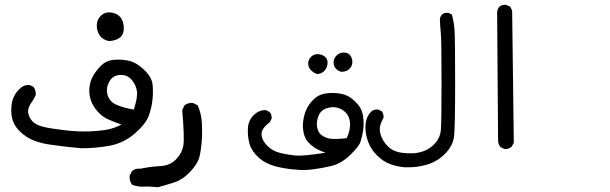

<svg xmlns="http://www.w3.org/2000/svg" viewBox="-20 -451 2540 799"><path d="M317.4 166Q252.9 160.2 189 150.9Q125 141.6 88.4 116.7Q51.8 91.8 37.6 61.5Q23.4 31.2 27.8 -11.2Q32.2 -53.7 61.5 -81.1Q78.1 -98.6 102.5 -97.7L120.1 -88.9Q129.9 -74.2 128.9 -55.7L120.1 -38.1Q93.8 -2.9 97.2 17.6Q100.6 38.1 114.3 53.2Q127.9 68.4 158.2 76.2Q188.5 84 248 90.8Q307.6 97.7 353 95.7Q398.4 93.8 428.2 87.9Q458 82 485.4 67.4Q458 57.6 432.6 46.9Q407.2 36.1 387.7 14.6Q368.2 -6.8 358.9 -31.7Q349.6 -56.6 352.1 -85Q354.5 -113.3 367.7 -135.7Q380.9 -158.2 400.9 -178.2Q420.9 -198.2 449.2 -201.7Q477.5 -205.1 511.2 -199.2Q544.9 -193.4 578.1 -162.1Q611.3 -130.9 614.7 -101.1Q618.2 -71.3 614.7 -37.1Q611.3 -2.9 599.1 30.8Q586.9 64.5 541 104.5Q495.1 144.5 437 155.3Q378.9 166 317.4 166ZM537.1 4.9Q553.7 -46.9 549.8 -72.3Q545.9 -97.7 527.8 -119.1Q509.8 -140.6 479.5 -139.2Q449.2 -137.7 434.6 -110.8Q419.9 -84 427.7 -56.2Q435.5 -28.3 463.4 -15.6Q491.2 -2.9 537.1 4.9ZM432.6 -280.3Q407.2 -285.2 394.5 -304.2Q381.8 -323.2 382.8 -347.7Q383.8 -372.1 402.3 -387.7Q420.9 -403.3 445.8 -398.4Q470.7 -393.6 482.9 -377Q495.1 -360.4 495.1 -333Q495.1 -305.7 476.6 -293Q458 -280.3 432.6 -280.3Z M636.7 328.1Q602.5 324.2 577.6 325.7Q552.7 327.1 529.3 317.4Q517.6 301.8 519.5 280.3L529.3 260.7Q543 249 564.5 251Q606.4 242.2 647 240.2Q687.5 238.3 712.9 211.9Q738.3 185.5 743.2 152.8Q748 120.1 738.3 6.8L748 -12.7Q761.7 -24.4 783.2 -22.5L802.7 -12.7Q818.4 22.5 820.3 63.5Q822.3 104.5 819.3 140.1Q816.4 175.8 809.6 203.1Q802.7 230.5 771.5 263.7Q740.2 296.9 703.6 308.6Q667 320.3 636.7 328.1Z M1211.9 254.9Q1167 252 1125 240.7Q1083 229.5 1054.7 203.1Q1026.4 176.8 1018.1 146.5Q1009.8 116.2 1011.7 82.5Q1013.7 48.8 1037.1 26.9Q1060.5 4.9 1087.9 7.8L1102.5 15.6Q1111.3 25.4 1110.4 43L1102.5 57.6Q1065.4 85.9 1068.4 110.8Q1071.3 135.7 1093.8 157.2Q1116.2 178.7 1147.9 186Q1179.7 193.4 1210 196.3Q1240.2 199.2 1335 184.6Q1316.4 178.7 1299.8 169.9Q1283.2 161.1 1266.6 145Q1250 128.9 1244.1 104Q1238.3 79.1 1241.7 53.2Q1245.1 27.3 1254.4 5.9Q1263.7 -15.6 1283.7 -36.1Q1303.7 -56.6 1332 -61.5Q1360.4 -66.4 1389.2 -62.5Q1418 -58.6 1436 -46.4Q1454.1 -34.2 1470.7 -14.6Q1487.3 4.9 1491.2 35.2Q1495.1 65.4 1491.2 91.3Q1487.3 117.2 1480.5 138.2Q1473.6 159.2 1437 194.3Q1400.4 229.5 1360.4 239.3Q1320.3 249 1281.2 253.9Q1242.2 258.8 1211.9 254.9ZM1422.9 124Q1439.5 88.9 1436 56.6Q1432.6 24.4 1406.2 7.3Q1379.9 -9.8 1348.6 -2.9Q1317.4 3.9 1306.6 28.3Q1295.9 52.7 1299.3 75.7Q1302.7 98.6 1316.4 109.9Q1330.1 121.1 1350.1 125.5Q1370.1 129.9 1422.9 124ZM1300.8 -142.6Q1286.1 -146.5 1273.9 -159.2Q1261.7 -171.9 1262.7 -189Q1263.7 -206.1 1277.3 -217.3Q1291 -228.5 1309.6 -225.1Q1328.1 -221.7 1336.9 -210Q1345.7 -198.2 1342.3 -181.2Q1338.9 -164.1 1328.1 -154.3Q1317.4 -144.5 1300.8 -142.6ZM1400.4 -152.3Q1388.7 -154.3 1378.4 -164.6Q1368.2 -174.8 1368.2 -191.4Q1368.2 -208 1381.3 -220.7Q1394.5 -233.4 1413.1 -232.4Q1431.6 -231.4 1439.9 -216.8Q1448.2 -202.1 1445.8 -187Q1443.4 -171.9 1431.6 -162.1Q1419.9 -152.3 1400.4 -152.3Z M1663.1 245.1Q1630.9 242.2 1602.5 231.4Q1574.2 220.7 1549.3 196.3Q1524.4 171.9 1511.7 138.2Q1499 104.5 1501 70.3Q1502.9 36.1 1524.4 13.7Q1536.1 2.9 1553.7 4.9L1568.4 11.7Q1577.1 22.5 1576.2 39.1Q1557.6 70.3 1561 95.2Q1564.5 120.1 1580.6 142.1Q1596.7 164.1 1613.8 172.9Q1630.9 181.6 1650.9 184.6Q1670.9 187.5 1695.8 187Q1720.7 186.5 1746.1 176.8Q1771.5 167 1791.5 144.5Q1811.5 122.1 1814.5 91.8Q1817.4 61.5 1817.4 -111.3Q1817.4 -284.2 1814.5 -312.5Q1811.5 -340.8 1810.5 -370.1Q1811.5 -381.8 1819.3 -390.6Q1829.1 -399.4 1845.7 -397.5L1860.4 -390.6Q1869.1 -359.4 1871.6 -324.7Q1874 -290 1874 -106.9Q1874 76.2 1869.6 115.7Q1865.2 155.3 1832.5 188.5Q1799.8 221.7 1755.9 234.4Q1711.9 247.1 1663.1 245.1Z M2079.1 168.9 2062.5 161.1Q2052.7 148.4 2052.7 131.8L2048.8 -400.4Q2049.8 -413.1 2057.6 -422.9Q2069.3 -432.6 2086.9 -430.7L2103.5 -422.9L2111.3 -406.2L2118.2 143.6L2109.4 159.2Q2096.7 170.9 2079.1 168.9Z"/></svg>

Font: JasonHandwriting4
Style: Regular
Weight: 400
Version: Version 1.01.21